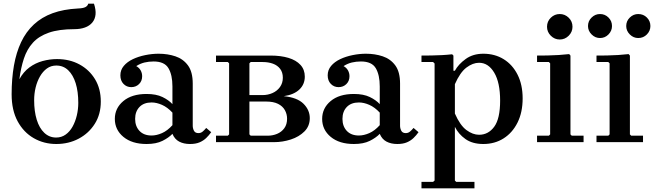

<svg xmlns="http://www.w3.org/2000/svg" viewBox="-20 -770 3543 1040"><path d="M285 10Q218 10 163 -21.5Q108 -53 75.5 -113Q43 -173 43 -259Q43 -344 55.5 -415Q68 -486 94.5 -542Q121 -598 163.5 -637.5Q206 -677 265 -698.5Q324 -720 402 -724Q430 -725 442.5 -731.5Q455 -738 458 -750H489Q500 -717 497.5 -691.5Q495 -666 480 -648Q465 -630 440 -621Q415 -612 383 -612Q299 -612 244.5 -593Q190 -574 158 -538.5Q126 -503 109.5 -453Q93 -403 85 -341Q107 -381 139.5 -405Q172 -429 211 -439.5Q250 -450 289 -450Q357 -450 410.5 -421Q464 -392 495 -340.5Q526 -289 526 -220Q526 -151 493.5 -99.5Q461 -48 406.5 -19Q352 10 285 10ZM284 -25Q313 -25 335.5 -41Q358 -57 373 -84Q388 -111 396 -144.5Q404 -178 404 -213Q404 -274 390 -319Q376 -364 349.5 -389.5Q323 -415 285 -415Q256 -415 234 -399Q212 -383 196.5 -356Q181 -329 173 -296Q165 -263 165 -227Q165 -167 179 -121.5Q193 -76 220 -50.5Q247 -25 284 -25Z M1009 10Q975 10 950.5 -3Q926 -16 914 -45V-302Q914 -364 892.5 -400.5Q871 -437 812 -437Q786 -437 763 -431.5Q740 -426 718 -412Q734 -403 742 -388.5Q750 -374 750 -357Q750 -331 733 -314.5Q716 -298 691 -298Q666 -298 649 -315.5Q632 -333 632 -362Q632 -391 650.5 -413Q669 -435 699.5 -449.5Q730 -464 767 -471.5Q804 -479 839 -479Q888 -479 930 -465Q972 -451 998 -416Q1024 -381 1024 -317V-89Q1024 -75 1030.5 -62Q1037 -49 1055 -49Q1068 -49 1078 -57.5Q1088 -66 1097 -77L1124 -54Q1112 -37 1097 -22.5Q1082 -8 1061 1Q1040 10 1009 10ZM774 10Q695 10 648.5 -28.5Q602 -67 602 -126Q602 -184 648 -222.5Q694 -261 774 -261Q826 -261 860 -244.5Q894 -228 914 -206V-160Q887 -189 857.5 -202Q828 -215 801 -215Q759 -215 735.5 -190.5Q712 -166 712 -126Q712 -86 735.5 -61Q759 -36 801 -36Q828 -36 857.5 -49Q887 -62 914 -92V-45Q894 -24 860 -7Q826 10 774 10Z M1517 -249Q1590 -242 1624 -208Q1658 -174 1658 -130Q1658 -87 1629 -58Q1600 -29 1555.5 -14.5Q1511 0 1464 0H1150V-35H1214L1221 -42V-427L1214 -434H1150V-469H1446Q1501 -469 1542.5 -456.5Q1584 -444 1607.5 -418.5Q1631 -393 1631 -355Q1631 -313 1601.5 -285Q1572 -257 1517 -249ZM1331 -427V-255H1403Q1431 -255 1456 -266Q1481 -277 1496.5 -298.5Q1512 -320 1512 -349Q1512 -378 1497.5 -397Q1483 -416 1458.5 -425Q1434 -434 1403 -434H1338ZM1430 -35Q1457 -35 1481 -45Q1505 -55 1520 -75.5Q1535 -96 1535 -127Q1535 -152 1523 -173.5Q1511 -195 1486 -207.5Q1461 -220 1421 -220H1331V-42L1338 -35Z M2132 10Q2098 10 2073.5 -3Q2049 -16 2037 -45V-302Q2037 -364 2015.5 -400.5Q1994 -437 1935 -437Q1909 -437 1886 -431.5Q1863 -426 1841 -412Q1857 -403 1865 -388.5Q1873 -374 1873 -357Q1873 -331 1856 -314.5Q1839 -298 1814 -298Q1789 -298 1772 -315.5Q1755 -333 1755 -362Q1755 -391 1773.5 -413Q1792 -435 1822.5 -449.5Q1853 -464 1890 -471.5Q1927 -479 1962 -479Q2011 -479 2053 -465Q2095 -451 2121 -416Q2147 -381 2147 -317V-89Q2147 -75 2153.5 -62Q2160 -49 2178 -49Q2191 -49 2201 -57.5Q2211 -66 2220 -77L2247 -54Q2235 -37 2220 -22.5Q2205 -8 2184 1Q2163 10 2132 10ZM1897 10Q1818 10 1771.5 -28.5Q1725 -67 1725 -126Q1725 -184 1771 -222.5Q1817 -261 1897 -261Q1949 -261 1983 -244.5Q2017 -228 2037 -206V-160Q2010 -189 1980.5 -202Q1951 -215 1924 -215Q1882 -215 1858.5 -190.5Q1835 -166 1835 -126Q1835 -86 1858.5 -61Q1882 -36 1924 -36Q1951 -36 1980.5 -49Q2010 -62 2037 -92V-45Q2017 -24 1983 -7Q1949 10 1897 10Z M2598 -479Q2660 -479 2708 -449.5Q2756 -420 2783.5 -365.5Q2811 -311 2811 -237Q2811 -162 2783.5 -106.5Q2756 -51 2708 -20.5Q2660 10 2598 10Q2539 10 2501 -17Q2463 -44 2444 -83V208L2451 215H2550V250H2263V215H2326L2334 208V-426L2326 -434H2263V-469Q2289 -469 2317.5 -469.5Q2346 -470 2374.5 -471.5Q2403 -473 2429 -476L2436 -469V-387H2444Q2463 -422 2502.5 -450.5Q2542 -479 2598 -479ZM2575 -40Q2625 -40 2657 -83.5Q2689 -127 2689 -225Q2689 -323 2657 -376.5Q2625 -430 2575 -430Q2541 -430 2506.5 -404Q2472 -378 2444 -314V-155Q2472 -91 2506.5 -65.5Q2541 -40 2575 -40Z M2889 0V-35H2953L2960 -42V-427L2953 -434H2889V-469Q2915 -469 2945.5 -469.5Q2976 -470 3006.5 -472Q3037 -474 3063 -477L3070 -469V-42L3077 -35H3141V0ZM3012 -556Q2984 -556 2963.5 -576.5Q2943 -597 2943 -625Q2943 -654 2963.5 -674Q2984 -694 3012 -694Q3040 -694 3060.5 -674Q3081 -654 3081 -625Q3081 -597 3060.5 -576.5Q3040 -556 3012 -556Z M3399 -35H3463V0H3211V-35H3275L3282 -42V-427L3275 -434H3211V-469Q3237 -469 3267.5 -469.5Q3298 -470 3328.5 -472Q3359 -474 3385 -477L3392 -469V-42ZM3437 -564Q3411 -564 3391.5 -583.5Q3372 -603 3372 -629Q3372 -656 3391.5 -675Q3411 -694 3437 -694Q3465 -694 3484 -675Q3503 -656 3503 -629Q3503 -603 3484 -583.5Q3465 -564 3437 -564ZM3230 -564Q3204 -564 3184.5 -583.5Q3165 -603 3165 -629Q3165 -656 3184.5 -675Q3204 -694 3230 -694Q3257 -694 3276 -675Q3295 -656 3295 -629Q3295 -603 3276 -583.5Q3257 -564 3230 -564Z"/></svg>

Font: Brygada 1918 SemiBold
Style: Regular
Weight: 600
Designer: Mateusz Machalski | Borys Kosmynka | Przemek Hoffer
Foundry: NIEPODLEGLA 2018
Version: Version 3.006